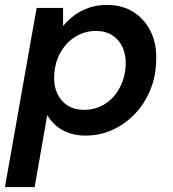

<svg xmlns="http://www.w3.org/2000/svg" viewBox="-36 -536 699 776"><path d="M-16 220 112 -504H219V-431Q239 -455 264.5 -474Q290 -493 323 -504.5Q356 -516 396 -516Q461 -516 506.5 -485.5Q552 -455 575.5 -403.5Q599 -352 595 -286Q593 -223 570 -169Q547 -115 508 -74.5Q469 -34 418.5 -11Q368 12 309 12Q272 12 241.5 1Q211 -10 189.5 -29Q168 -48 155 -71L104 220ZM304 -92Q350 -92 387 -115Q424 -138 446.5 -179Q469 -220 472 -271Q474 -312 460 -343.5Q446 -375 418.5 -393Q391 -411 352 -411Q306 -411 268.5 -387.5Q231 -364 208 -323Q185 -282 183 -229Q181 -189 195.5 -158Q210 -127 237.5 -109.5Q265 -92 304 -92Z"/></svg>

Font: DM Sans SemiBold
Style: Italic
Weight: 600
Italic angle: -10°
Designer: Colophon Foundry, Jonny Pinhorn
Foundry: Colophon Foundry
Version: Version 4.004;gftools[0.9.30]